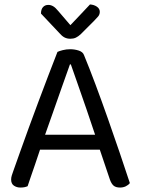

<svg xmlns="http://www.w3.org/2000/svg" viewBox="-20 -834 632 862"><path d="M298 -545H294Q279 -503 258.5 -445Q238 -387 216.5 -325.5Q195 -264 176 -211L171 -196Q165 -178 156 -151Q147 -124 137 -94.5Q127 -65 118 -39.5Q109 -14 104 2Q97 5 89.5 6.5Q82 8 71 8Q55 8 42.5 -0.5Q30 -9 30 -28Q30 -37 33 -46.5Q36 -56 40 -67Q52 -101 69.5 -150Q87 -199 108 -257Q129 -315 152 -376Q175 -437 197 -495Q219 -553 238 -601Q246 -605 262 -609Q278 -613 295 -613Q315 -613 333.5 -607Q352 -601 357 -587Q381 -529 408.5 -455.5Q436 -382 464 -302.5Q492 -223 517.5 -148Q543 -73 563 -12Q556 -3 544.5 2.5Q533 8 519 8Q500 8 490 -0.5Q480 -9 473 -29L418 -192L410 -220Q390 -281 368.5 -343Q347 -405 328.5 -458Q310 -511 298 -545ZM132 -162 158 -229H437L453 -162ZM296 -721Q313 -739 336 -763Q359 -787 384 -814Q402 -813 415 -804Q428 -795 428 -781Q428 -769 420.5 -760Q413 -751 402 -740L342 -680Q331 -670 320.5 -665Q310 -660 296 -660Q281 -660 269.5 -666Q258 -672 247 -685L164 -773Q164 -792 173 -802Q182 -812 197 -812Q208 -812 218.5 -806Q229 -800 242 -784Z"/></svg>

Font: Baloo Tamma 2
Style: Regular
Weight: 400
Designer: Divya Kowshik, Shuchita Grover and Ek Type
Foundry: Ek Type
Version: Version 1.700